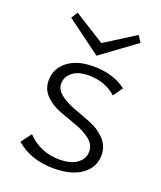

<svg xmlns="http://www.w3.org/2000/svg" viewBox="-127 -748 700 836"><g transform="rotate(20 222.5 -330.5)"><path d="M390 -637 229 -519 69 -637 88 -667 230 -578 371 -667ZM126 -353Q126 -324 154 -303Q182 -282 222 -267.5Q262 -253 302 -237Q342 -221 370 -191Q398 -161 398 -119Q398 -63 351 -28.5Q304 6 221 6Q114 6 46 -54L82 -102Q142 -39 231 -39Q284 -39 313 -60.5Q342 -82 342 -116Q342 -148 314 -170Q286 -192 246 -206Q206 -220 166 -235Q126 -250 98 -278Q70 -306 70 -347Q70 -402 114 -436.5Q158 -471 232 -471Q327 -471 386 -425L355 -381Q304 -427 227 -427Q179 -427 152.5 -405.5Q126 -384 126 -353Z"/></g></svg>

Font: EauTestSC Semilight
Style: Regular
Weight: 300
Designer: Christian Thalmann (Catharsis Fonts)
Version: Version 0.001;PS 000.001;hotconv 1.0.88;makeotf.lib2.5.64775